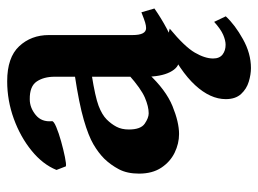

<svg xmlns="http://www.w3.org/2000/svg" viewBox="-113 -396 726 540"><g transform="rotate(-90 250.0 -126.0)"><path d="M496.1 -54.7Q468.8 -35.6 439.5 -20Q410.2 -4.4 386.2 5.1Q362.3 14.6 350.1 14.6Q330.1 14.6 317.1 -11Q304.2 -36.6 304.2 -80.1V-335.4Q304.2 -365.7 290.8 -385.7Q277.3 -405.8 240.7 -405.3Q217.3 -405.3 196.8 -388.7Q176.3 -372.1 179.2 -342.8Q179.7 -337.9 162.8 -330.8Q146 -323.7 122.3 -317.1Q98.6 -310.5 78.4 -306.4Q58.1 -302.2 52.2 -303.7L42 -330.1Q57.6 -368.7 96.2 -400.1Q134.8 -431.6 186 -450.2Q237.3 -468.8 291.5 -468.8Q358.4 -468.8 389.9 -435.1Q421.4 -401.4 421.4 -351.6V-116.2Q421.4 -78.1 440.9 -78.1Q447.8 -78.1 456.8 -80.8Q465.8 -83.5 485.4 -91.3ZM309.1 -231Q247.6 -221.2 222.4 -211.7Q197.3 -202.1 184.1 -189Q171.4 -176.3 163.6 -161.6Q155.8 -147 155.8 -126.5Q155.8 -93.3 172.1 -82Q188.5 -70.8 201.2 -70.8Q220.2 -70.8 245.4 -81.5Q270.5 -92.3 309.1 -126.5L313 -71.8Q267.1 -22.5 221.7 -3.9Q176.3 14.6 143.1 14.6Q116.2 14.6 90.6 2.2Q64.9 -10.3 48.3 -35.4Q31.7 -60.5 31.7 -98.1Q31.7 -131.3 43.9 -154.5Q56.2 -177.7 73.7 -195.8Q89.8 -211.9 113.8 -226.1Q137.7 -240.2 183.1 -253.4Q228.5 -266.6 309.1 -278.8ZM474.1 146Q450.2 171.9 409.9 194.3Q369.6 216.8 328.6 216.8Q310.5 216.8 290.3 210.7Q270 204.6 255.6 189Q241.2 173.3 241.2 146Q241.2 102.5 280.5 59.8Q319.8 17.1 398.9 -21L439.5 -11.7Q388.7 30.3 372.1 58.8Q355.5 87.4 355.5 110.4Q355.5 128.4 366.7 137Q377.9 145.5 394 145.5Q406.2 145.5 422.1 138.7Q438 131.8 458.5 113.3Z"/></g></svg>

Font: Gentium Plus
Style: Bold
Weight: 700
Designer: Victor Gaultney, Annie Olsen, Iska Routamaa, Becca Hirsbrunner
Foundry: SIL International
Version: Version 6.101